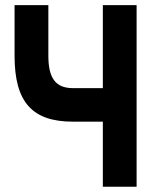

<svg xmlns="http://www.w3.org/2000/svg" viewBox="-20 -713 626 733"><path d="M258.8 -248.5H372.6V0H501.5V-693.4H372.6V-376.5H258.8C192.9 -376.5 164.6 -413.6 164.6 -500.5V-693.4H35.6V-500.5C35.6 -323.7 102.1 -248.5 258.8 -248.5Z"/></svg>

Font: CaskaydiaCove Nerd Font
Style: Bold
Weight: 700
Designer: Aaron Bell
Foundry: Saja Typeworks
Version: Version 2111.1;Nerd Fonts 2.3.0